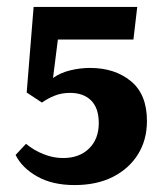

<svg xmlns="http://www.w3.org/2000/svg" viewBox="-20 -524 475 554"><path d="M162 -68Q209 -68 237 -95.5Q265 -123 265 -169Q265 -212 243 -234Q221 -256 182 -256Q157 -256 136.5 -247.5Q116 -239 101 -228L57 -257L77 -504H376L365 -410H147L133 -299Q154 -314 182.5 -321Q211 -328 240 -328Q311 -328 357.5 -290Q404 -252 404 -175Q404 -120 378 -78.5Q352 -37 305.5 -13.5Q259 10 195 10Q131 10 87 -15Q43 -40 25 -77L55 -109Q78 -90 106 -79Q134 -68 162 -68Z"/></svg>

Font: Yrsa
Style: Bold
Weight: 700
Version: Version 2.004